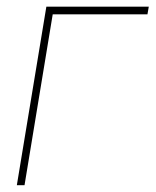

<svg xmlns="http://www.w3.org/2000/svg" viewBox="-20 -542 456 562"><path d="M415.5 -522.5 411.6 -500H134.3L51.8 0H29.3L115.7 -522.5Z"/></svg>

Font: Inter 28pt Thin
Style: Italic
Weight: 250
Italic angle: -9.3988°
Designer: Rasmus Andersson
Foundry: rsms
Version: Version 4.001;git-66647c0bb